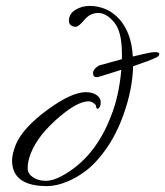

<svg xmlns="http://www.w3.org/2000/svg" viewBox="-20 -604 561 652"><path d="M21 -59Q21 -80 34 -114Q59 -171 141 -231Q223 -291 271 -291Q283 -291 294 -288Q322 -278 322 -256Q322 -250 320 -243Q311 -228 307 -239Q306 -241 306 -244.5Q306 -248 297.5 -254Q289 -260 281 -260Q240 -260 169 -196Q98 -132 79 -67Q74 -50 74 -32Q74 -14 92 -2Q110 10 135.5 10Q161 10 191 -7Q303 -68 357 -210Q384 -277 392 -367L322 -345Q313 -342 308 -342Q296 -342 296 -355.5Q296 -369 315 -381Q318 -382 321 -383L394 -403Q394 -409 394 -422Q394 -497 367.5 -528.5Q341 -560 314 -560Q286 -560 266.5 -536.5Q247 -513 237 -513Q227 -513 220.5 -518.5Q214 -524 214 -533Q214 -557 236 -570.5Q258 -584 284.5 -584Q311 -584 337.5 -573.5Q364 -563 388 -536Q427 -489 431 -412L465 -420Q493 -427 507 -427Q521 -427 521 -420.5Q521 -414 511 -409Q501 -404 495 -402Q477 -394 474 -394L432 -379Q430 -300 399 -213.5Q368 -127 316 -67Q273 -15 210 12Q172 28 140 28Q21 28 21 -59Z"/></svg>

Font: Allura
Style: Regular
Weight: 400
Designer: Robert E. Leuschke
Foundry: Robert E. Leuschke
Version: Version 1.004